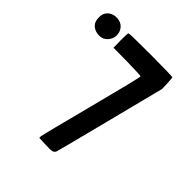

<svg xmlns="http://www.w3.org/2000/svg" viewBox="-210 -925 1074 1074"><g transform="rotate(45 327.0 -387.5)"><path d="M64 -773Q80 -781 101 -780Q132 -779 150.5 -759Q169 -739 169 -709Q169 -686 154 -666Q139 -646 117 -641Q93 -636 70.5 -644Q48 -652 36 -671Q27 -686 27 -711Q27 -736 37 -750Q48 -766 64 -773ZM380 -768Q550 -767 554 -764Q557 -761 559 -718L560 -676L477 -350Q394 -24 390 -13Q384 0 371.5 3Q359 6 317 4L268 2V-11Q271 -31 349 -331Q429 -638 425 -642Q422 -645 314 -647L205 -648L204 -704Q204 -760 207 -764Q210 -768 380 -768Z"/></g></svg>

Font: FoundationOne
Style: Medium
Weight: 500
Version: Version 0.4